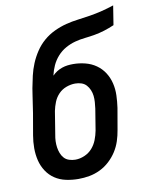

<svg xmlns="http://www.w3.org/2000/svg" viewBox="-84 -796 668 865"><g transform="rotate(-10 250.0 -363.5)"><path d="M205 8Q176 8 148 2Q120 -4 97.5 -19Q75 -34 60 -57Q45 -80 38.5 -107Q32 -134 32 -163Q32 -192 37 -221L54 -319Q57 -339 60 -359Q63 -379 66 -399L71 -431Q76 -458 82.5 -486Q89 -514 100 -540.5Q111 -567 127.5 -592Q144 -617 166.5 -636.5Q189 -656 216.5 -669Q244 -682 271.5 -689Q299 -696 327 -699.5Q355 -703 383 -707.5Q411 -712 439 -719Q467 -726 494 -735L480 -647Q457 -637 434.5 -630Q412 -623 389.5 -619Q367 -615 343.5 -612.5Q320 -610 297.5 -604Q275 -598 253.5 -586Q232 -574 215.5 -555.5Q199 -537 189 -515Q179 -493 174 -470Q184 -480 195 -487Q206 -494 219 -498.5Q232 -503 244.5 -504.5Q257 -506 270 -506Q298 -506 325.5 -499Q353 -492 375 -476.5Q397 -461 411.5 -438.5Q426 -416 432.5 -389Q439 -362 438 -333.5Q437 -305 433 -277L416 -179Q412 -154 404 -129.5Q396 -105 382 -83Q368 -61 348 -42.5Q328 -24 304 -12.5Q280 -1 255 3.5Q230 8 205 8ZM206 -80Q227 -80 248 -89Q269 -98 283.5 -114.5Q298 -131 306 -151.5Q314 -172 318 -193L334 -291Q336 -306 337 -320.5Q338 -335 336.5 -349Q335 -363 329.5 -376Q324 -389 315 -399Q306 -409 292.5 -413.5Q279 -418 264 -418Q244 -418 223.5 -410.5Q203 -403 188 -387.5Q173 -372 165 -352Q157 -332 153 -312L136 -207Q133 -192 132.5 -177.5Q132 -163 134 -149Q136 -135 141 -122Q146 -109 155 -99Q164 -89 178 -84.5Q192 -80 206 -80Z"/></g></svg>

Font: Iosevka Curly Slab Semibold
Style: Italic
Weight: 600
Italic angle: -9°
Monospace: yes
Designer: Belleve Invis
Foundry: Belleve Invis
Version: Version 22.1.2; ttfautohint (v1.8.4)